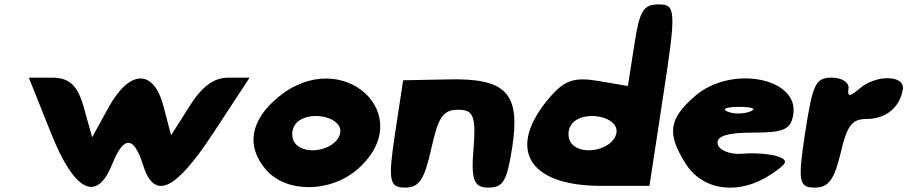

<svg xmlns="http://www.w3.org/2000/svg" viewBox="-20 -903 4126 873"><path d="M211 -300C317 -33 419 20 489 -154C542 -287 588 -287 630 -154C681 10 776 -33 951 -300L1115 -550H1019C952 -550 899 -511 841 -419L758 -288L723 -421C679 -589 570 -588 475 -417L399 -279L361 -415C333 -515 295 -550 217 -550H111Z M1247 -463C1119 -358 1097 -240 1188 -133C1279 -25 1480 -25 1605 -133C1887 -378 1537 -700 1247 -463ZM1527 -300C1516 -225 1374 -190 1323 -250C1304 -273 1304 -313 1323 -338C1374 -406 1538 -375 1527 -300Z M1776 -294C1744 -82 1750 -50 1821 -50C1886 -50 1909 -85 1941 -227C1973 -373 1995 -404 2064 -404C2133 -404 2145 -373 2133 -227C2121 -85 2135 -50 2200 -50C2268 -50 2285 -79 2309 -233C2347 -479 2282 -548 2019 -542L1813 -538Z M2864 -698 2835 -512 2700 -535C2591 -553 2548 -539 2481 -462C2280 -229 2379 -58 2712 -58H2933L2996 -471C3055 -854 3053 -883 2976 -883C2905 -883 2888 -856 2864 -698ZM2783 -300C2772 -225 2630 -190 2579 -250C2560 -273 2560 -313 2579 -338C2630 -406 2794 -375 2783 -300Z M3141 -467C3020 -362 3011 -296 3098 -158C3177 -34 3343 -14 3487 -111C3562 -161 3566 -174 3516 -192C3484 -203 3410 -209 3355 -204C3300 -199 3249 -220 3243 -248C3236 -284 3286 -300 3403 -300C3545 -300 3576 -314 3587 -383C3613 -550 3304 -608 3141 -467ZM3391 -396C3360 -384 3314 -384 3287 -396C3260 -408 3284 -417 3342 -417C3400 -417 3422 -408 3391 -396Z M3641 -300C3607 -79 3612 -50 3684 -50C3747 -50 3773 -85 3802 -206C3831 -331 3853 -362 3920 -362C4008 -362 4071 -414 4085 -496C4096 -563 3963 -565 3888 -500C3844 -462 3832 -462 3838 -500C3842 -528 3808 -550 3762 -550C3688 -550 3675 -521 3641 -300Z"/></svg>

Font: Hussar Skorodowane
Style: Ky
Weight: 700
Foundry: Cannot Into Space Fonts
Version: Version 0.892